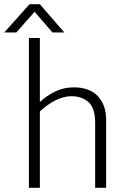

<svg xmlns="http://www.w3.org/2000/svg" viewBox="-68 -890 591 910"><path d="M121 0H69V-710H121V-407Q154 -437 194 -456.5Q234 -476 282 -476Q321 -476 350 -464.5Q379 -453 397.5 -432.5Q416 -412 425.5 -384.5Q435 -357 435 -324V0H383V-308Q383 -377 352 -405.5Q321 -434 270 -434Q234 -434 195 -414.5Q156 -395 121 -362ZM237 -736H181L96 -834L9 -736H-48L72 -870H121Z"/></svg>

Font: Mukta Malar ExtraLight
Style: Regular
Weight: 275
Designer: Aadarsh Rajan, Girish Dalvi, Yashodeep Gholap
Foundry: Ek Type
Version: Version 2.538;PS 1.000;hotconv 16.6.51;makeotf.lib2.5.65220;